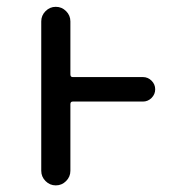

<svg xmlns="http://www.w3.org/2000/svg" viewBox="-20 -567 540 566"><path d="M401.4 -339.8Q416 -339.8 426.8 -329.1Q437.5 -318.4 437.5 -303.7Q437.5 -289.1 426.8 -278.3Q416 -267.6 401.4 -267.6H194.3Q187.5 -267.6 187.5 -259.8V-63.5Q187.5 -45.9 174.8 -33.2Q162.1 -20.5 144.5 -20.5Q127 -20.5 114.3 -33.2Q101.6 -45.9 101.6 -63.5V-503.9Q101.6 -521.5 114.3 -534.2Q127 -546.9 144.5 -546.9Q162.1 -546.9 174.8 -534.2Q187.5 -521.5 187.5 -503.9V-347.7Q187.5 -339.8 194.3 -339.8Z"/></svg>

Font: Rounded Mgen+ 1mn regular
Style: Regular
Weight: 400
Designer: [Source Han Sans]
Ryoko NISHIZUKA  (kana & ideographs); Paul D. Hunt (Latin, Greek & Cyrillic); Wenlong ZHANG  (bopomofo
Version: Version 1.059.20150602